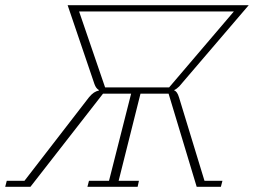

<svg xmlns="http://www.w3.org/2000/svg" viewBox="-77 -718 976 738"><path d="M-51 -23H17L265 -344Q275 -356 284 -362Q293 -368 303 -370V-372Q292 -378 286 -395L183 -698H879L612 -386Q602 -376 593 -372V-370Q604 -367 611 -344L709 -23H778L772 0H679L571 -358H463L379 -23H457L452 0H259L265 -23H342L427 -358H319L40 0H-57ZM573 -382 822 -674H227L327 -382Z"/></svg>

Font: IBM Plex Serif ExtLt
Style: Italic
Weight: 200
Italic angle: -14°
Designer: Mike Abbink, Paul van der Laan, Pieter van Rosmalen
Foundry: Bold Monday
Version: Version 3.001